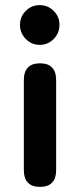

<svg xmlns="http://www.w3.org/2000/svg" viewBox="-20 -729 310 749"><path d="M136 0Q73 0 73 -66V-416Q73 -482 136 -482Q199 -482 199 -416V-66Q199 0 136 0ZM135 -554Q103 -554 80.5 -577Q58 -600 58 -632Q58 -664 80.5 -686.5Q103 -709 135 -709Q167 -709 189.5 -686.5Q212 -664 212 -632Q212 -600 189.5 -577Q167 -554 135 -554Z"/></svg>

Font: Zen Maru Gothic Black
Style: Regular
Weight: 900
Designer: Yoshimichi Ohira
Foundry: Positype
Version: Version 1.001